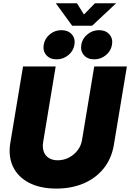

<svg xmlns="http://www.w3.org/2000/svg" viewBox="-20 -1129 787 1160"><path d="M320.3 10.3Q223.6 10.3 156.2 -24.4Q88.9 -59.1 58.8 -121.6Q28.8 -184.1 42.5 -266.6L119.1 -727.5H316.4L240.7 -270.5Q235.4 -236.8 244.6 -212.2Q253.9 -187.5 275.6 -174.1Q297.4 -160.6 328.6 -160.6Q365.2 -160.6 396.7 -177.2Q428.2 -193.8 449.2 -221.4Q470.2 -249 475.6 -283.2L549.3 -727.5H746.6L668 -253.9Q654.3 -171.4 606.9 -112.1Q559.6 -52.7 486.1 -21.2Q412.6 10.3 320.3 10.3ZM549.3 -770.5Q509.3 -770.5 487.1 -795.7Q464.8 -820.8 471.2 -858.9Q477.5 -896.5 508.3 -921.6Q539.1 -946.8 578.6 -946.8Q618.2 -946.8 640.6 -921.6Q663.1 -896.5 656.7 -858.9Q650.4 -820.8 619.6 -795.7Q588.9 -770.5 549.3 -770.5ZM321.8 -770.5Q282.2 -770.5 260 -795.7Q237.8 -820.8 244.1 -858.9Q250.5 -896.5 281 -921.6Q311.5 -946.8 351.1 -946.8Q391.1 -946.8 413.6 -921.6Q436 -896.5 429.7 -858.9Q423.3 -820.8 392.6 -795.7Q361.8 -770.5 321.8 -770.5ZM444.8 -1109.4 487.3 -1041.5 553.7 -1109.4H680.7V-1108.4L536.6 -973.6H416L317.9 -1108.4V-1109.4Z"/></svg>

Font: Inter 24pt Black
Style: Italic
Weight: 900
Italic angle: -9.3988°
Designer: Rasmus Andersson
Foundry: rsms
Version: Version 4.001;git-66647c0bb